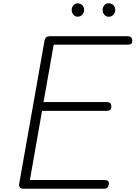

<svg xmlns="http://www.w3.org/2000/svg" viewBox="-20 -1149 826 1169"><path d="M123.5 0Q106.5 0 100.5 -8Q94.5 -16 97 -31L250 -895.5Q252.5 -912 259.5 -920.2Q266.5 -928.5 287 -928.5H754.5Q773.5 -928.5 779.5 -920.2Q785.5 -912 785.5 -900.5Q785.5 -888.5 779.8 -882.8Q774 -877 754.5 -877H307L245 -527.5H627Q646 -527.5 652 -520Q658 -512.5 658 -500Q658 -488.5 652 -481.2Q646 -474 627 -474H236L162 -53H611.5Q631 -53 637 -47.8Q643 -42.5 643 -31.5Q643 -19.5 636.5 -9.8Q630 0 611.5 0ZM642 -1047Q626 -1047 615.5 -1059Q605 -1071 605 -1088.5Q605 -1104.5 615 -1116.8Q625 -1129 642 -1129Q658.5 -1129 670 -1118Q681.5 -1107 681.5 -1088.5Q681.5 -1071.5 670.2 -1059.2Q659 -1047 642 -1047ZM452.5 -1047.5Q437 -1047.5 426.8 -1059.5Q416.5 -1071.5 416.5 -1088.5Q416.5 -1104.5 426.5 -1116.5Q436.5 -1128.5 452.5 -1128.5Q469 -1128.5 480.5 -1117.5Q492 -1106.5 492 -1088.5Q492 -1071.5 481 -1059.5Q470 -1047.5 452.5 -1047.5Z"/></svg>

Font: Edu VIC WA NT Hand
Style: Regular
Weight: 400
Designer: Tina and Corey Anderson, Eben Sorkin, Mirko Velimirovic
Foundry: Google for Education
Version: Version 1.000